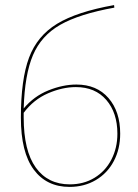

<svg xmlns="http://www.w3.org/2000/svg" viewBox="-20 -731 541 754"><path d="M452 -206Q452 -146 427 -98.5Q402 -51 356.5 -24Q311 3 253 3Q163 3 112.5 -65Q62 -133 62 -269Q62 -419 94 -504.5Q126 -590 204 -637.5Q282 -685 428 -711L429 -701Q291 -676 216.5 -633.5Q142 -591 109.5 -514.5Q77 -438 73 -305Q113 -353 170 -376Q227 -399 280 -399Q360 -399 406 -346Q452 -293 452 -206ZM441 -206Q441 -288 397.5 -338.5Q354 -389 278 -389Q225 -389 168.5 -364.5Q112 -340 73 -288V-270Q73 -139 120.5 -73Q168 -7 254 -7Q309 -7 351.5 -33Q394 -59 417.5 -104.5Q441 -150 441 -206Z"/></svg>

Font: Ysabeau Hairline
Style: Regular
Weight: 100
Designer: Christian Thalmann (Catharsis Fonts)
Version: Version 0.003